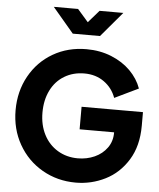

<svg xmlns="http://www.w3.org/2000/svg" viewBox="-64 -1037 911 1103"><g transform="rotate(5 392.0 -485.5)"><path d="M34 -373Q34 -482 83 -570Q132 -658 217.5 -707.5Q303 -757 410 -757Q488 -757 553.5 -730.5Q619 -704 664 -659Q709 -614 729 -558L592 -492Q572 -548 524 -582.5Q476 -617 410 -617Q345 -617 294.5 -586.5Q244 -556 216.5 -500.5Q189 -445 189 -373Q189 -301 217.5 -245.5Q246 -190 297.5 -159Q349 -128 414 -128Q466 -128 510.5 -148Q555 -168 582 -205.5Q609 -243 609 -293V-295H410V-425H764V-346Q764 -230 714 -149Q664 -68 584 -28Q504 12 414 12Q308 12 221 -38Q134 -88 84 -176Q34 -264 34 -373ZM201 -983H341L403 -912L465 -983H602L480 -839H323Z"/></g></svg>

Font: BLUETTI 2.0
Style: Bold
Weight: 700
Designer: Stijn de Vries
Foundry: tokotype
Version: Version 2.005;October 31, 2023;FontCreator 14.0.0.2814 64-bi